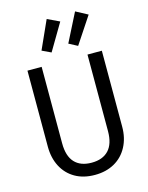

<svg xmlns="http://www.w3.org/2000/svg" viewBox="-139 -1041 879 1137"><g transform="rotate(-15 300.0 -472.0)"><path d="M528 -223Q528 -154 499.5 -100.5Q471 -47 419.5 -18Q368 11 299 11Q229 11 178 -18.5Q127 -48 99.5 -101Q72 -154 72 -223V-689H159V-220Q159 -142 195 -103Q231 -64 299 -64Q367 -64 403.5 -103Q440 -142 440 -220V-689H528ZM261 -955 335 -920 238 -756 183 -782ZM435 -955 508 -916 400 -753 347 -781Z"/></g></svg>

Font: Fira Mono
Style: Regular
Weight: 400
Designer: Carrois Corporate & Edenspiekermann AG
Foundry: Carrois Corporate GbR & Edenspiekermann AG
Version: Version 3.206